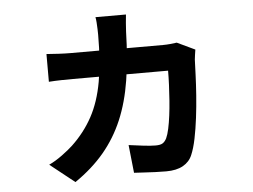

<svg xmlns="http://www.w3.org/2000/svg" viewBox="-51 -694 1101 834"><g transform="rotate(-5 500.0 -277.0)"><path d="M527 -630Q525 -616 523.5 -593.5Q522 -571 521 -556Q518 -439 503 -344.5Q488 -250 456 -174.5Q424 -99 372.5 -37.5Q321 24 245 76L138 -9Q166 -22 196 -44Q226 -66 244 -83Q299 -135 333.5 -198.5Q368 -262 383.5 -348.5Q399 -435 399 -553Q399 -563 398.5 -577.5Q398 -592 397 -606.5Q396 -621 394 -630ZM814 -452Q812 -442 810.5 -429Q809 -416 808 -409Q807 -384 805.5 -343Q804 -302 800.5 -253.5Q797 -205 791 -156.5Q785 -108 776.5 -66.5Q768 -25 756 3Q744 32 715.5 48Q687 64 642 64Q619 64 594.5 63Q570 62 546 60.5Q522 59 502 58L489 -64Q519 -60 551.5 -56Q584 -52 606 -52Q627 -52 637 -58.5Q647 -65 654 -79Q661 -94 666.5 -119.5Q672 -145 676 -176Q680 -207 682.5 -241Q685 -275 686.5 -308.5Q688 -342 688 -371H274Q253 -371 223.5 -370.5Q194 -370 168 -368V-489Q194 -487 222 -485.5Q250 -484 273 -484H675Q691 -484 706.5 -485.5Q722 -487 736 -489Z"/></g></svg>

Font: Noto Sans SC Thin
Style: Bold
Weight: 700
Version: Version 2.004-H2;hotconv 1.0.118;makeotfexe 2.5.65603